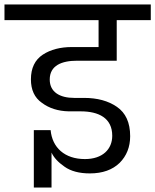

<svg xmlns="http://www.w3.org/2000/svg" viewBox="-56 -760 693 857"><path d="M384 -670V-550H265C214 -550 170 -539 135 -516C100 -493 82 -456 82 -406C82 -359 98 -324 131 -301C163 -277 203 -264 251 -263H304C385 -263 445 -233 445 -154C445 -94 402 -50 323 -50C232 -50 177 -102 170 -179H95V77H174V-79C184 -57 203 -36 232 -16C260 4 298 14 345 14C402 14 446 -2 478 -33C509 -64 525 -104 525 -152C525 -213 505 -256 466 -283C427 -310 378 -323 319 -323H275C211 -323 166 -349 166 -405C166 -468 220 -489 288 -489H465V-670H617V-740H-36V-670Z"/></svg>

Font: Poppins
Style: Regular
Weight: 400
Designer: Ninad Kale (Devanagari), Jonny Pinhorn (Latin)
Foundry: Indian Type Foundry
Version: 4.004